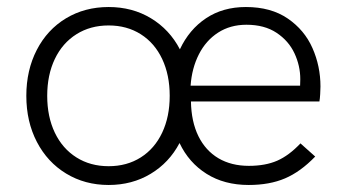

<svg xmlns="http://www.w3.org/2000/svg" viewBox="-20 -520 988 547"><path d="M491.5 -112.5Q462 -56.5 409.2 -24.8Q356.5 7 289.5 7Q222 7 168.5 -25.5Q115 -58 85 -115.8Q55 -173.5 55 -247Q55 -320 84.8 -377.8Q114.5 -435.5 168 -467.8Q221.5 -500 289.5 -500Q357 -500 410 -468Q463 -436 492.5 -379.5Q519 -436 567 -468Q615 -500 680.5 -500Q752 -500 799.8 -467.2Q847.5 -434.5 870.2 -383Q893 -331.5 893 -273.5Q893 -265 892.2 -252Q891.5 -239 890 -231H524Q525 -173.5 545.2 -132.2Q565.5 -91 602.2 -69.2Q639 -47.5 689 -47.5Q736 -47.5 769.8 -62.2Q803.5 -77 836 -111.5L878 -74Q836 -30.5 792 -11.8Q748 7 688.5 7Q619 7 568.5 -24.8Q518 -56.5 491.5 -112.5ZM289.5 -46.5Q341.5 -46.5 381 -71.5Q420.5 -96.5 442 -142Q463.5 -187.5 463.5 -247Q463.5 -306.5 442 -352Q420.5 -397.5 381 -422.5Q341.5 -447.5 289.5 -447.5Q237.5 -447.5 197.8 -422.5Q158 -397.5 136.2 -352Q114.5 -306.5 114.5 -247Q114.5 -187.5 136.2 -142Q158 -96.5 197.8 -71.5Q237.5 -46.5 289.5 -46.5ZM835 -276Q835.5 -282 835.5 -294.5Q835.5 -332.5 819 -368Q802.5 -403.5 768 -426.5Q733.5 -449.5 682 -449.5Q636 -449.5 601.2 -427Q566.5 -404.5 546.5 -365Q526.5 -325.5 523 -276Z"/></svg>

Font: HK Grotesk Light
Style: Regular
Weight: 300
Designer: Alfredo Marco Pradil
Foundry: Hanken Design Co.
Version: Version 3.001